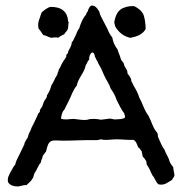

<svg xmlns="http://www.w3.org/2000/svg" viewBox="-20 -669 655 696"><path d="M554 -1C577 5 590 -10 604 -17C606 -25 614 -27 612 -38C611 -46 608 -54 608 -63C603 -69 598 -76 595 -83C591 -100 581 -111 576 -127C566 -139 561 -156 554 -170C551 -174 553 -182 551 -186C547 -192 542 -197 538 -205C529 -222 524 -244 511 -260C501 -277 495 -298 485 -315C480 -332 472 -346 464 -359C462 -365 458 -372 456 -375C455 -378 456 -380 455 -383C451 -391 447 -397 442 -403C443 -415 435 -422 431 -430L429 -438C426 -446 420 -448 418 -455C415 -468 409 -478 406 -490C397 -502 390 -515 387 -533C380 -542 374 -552 370 -563C365 -574 359 -583 354 -594C349 -605 342 -614 340 -627C333 -637 328 -648 313 -649C305 -648 304 -640 300 -635C300 -627 293 -624 292 -616C280 -603 273 -585 267 -566C261 -559 258 -549 254 -540C249 -532 247 -522 240 -515C240 -503 231 -491 228 -484L226 -476C225 -474 222 -473 221 -471C220 -469 221 -465 220 -463C216 -455 210 -449 206 -441C201 -433 199 -424 193 -417C193 -410 188 -406 188 -399C179 -387 175 -371 166 -359C163 -345 157 -334 150 -323C151 -313 143 -309 141 -304C137 -296 136 -290 133 -283C131 -279 127 -275 125 -271C124 -269 125 -265 124 -263C123 -261 120 -260 119 -258L113 -244C108 -235 105 -226 100 -217C97 -212 94 -206 92 -200C91 -195 88 -192 86 -187C83 -182 83 -177 81 -172C77 -163 69 -156 68 -145L51 -110C45 -98 38 -86 35 -72C28 -65 24 -54 18 -45C14 -35 6 -27 9 -9C15 2 29 7 45 7C55 6 66 1 76 2C84 -6 93 -12 98 -22C102 -27 102 -35 105 -41C114 -53 118 -69 128 -80C129 -90 134 -94 135 -104L147 -120C151 -137 154 -154 169 -159C182 -161 195 -159 207 -159C245 -159 286 -162 330 -161C336 -161 341 -163 346 -164C363 -159 382 -164 403 -164C423 -164 443 -161 464 -162C474 -157 477 -144 481 -135L486 -131C489 -127 491 -123 494 -120C494 -112 497 -109 497 -102C502 -97 506 -92 510 -85C512 -81 510 -74 513 -71C521 -60 526 -47 532 -34C541 -25 544 -10 554 -1ZM433 -250V-243C425 -236 409 -237 395 -236C388 -237 384 -239 377 -239L346 -235C333 -238 310 -240 297 -235C279 -232 262 -237 247 -238C231 -238 216 -233 201 -239C203 -252 205 -264 213 -271L228 -301C238 -319 244 -343 258 -358C264 -388 285 -403 291 -433C296 -439 297 -448 303 -452C303 -465 306 -474 314 -479C322 -478 323 -470 324 -463C328 -459 329 -451 333 -447C336 -438 342 -430 346 -422L357 -397C364 -380 376 -366 381 -348C390 -336 398 -322 403 -306C412 -289 420 -271 431 -257C430 -253 432 -253 433 -250ZM397 -575C404 -559 421 -545 427 -542C433 -538 447 -532 454 -532C478 -537 498 -545 508 -564C508 -584 504 -610 498 -620C493 -628 488 -633 481 -638C475 -642 469 -647 462 -647C450 -647 440 -645 429 -641C408 -634 398 -613 394 -587C396 -584 396 -578 397 -575ZM227 -590C225 -628 202 -645 161 -644C149 -639 140 -632 131 -624C128 -618 127 -612 125 -606C120 -593 116 -583 120 -565C127 -558 131 -549 137 -542C149 -540 155 -534 166 -532C174 -533 183 -535 191 -532C197 -538 206 -541 213 -545C216 -552 223 -555 226 -564C228 -571 227 -580 229 -589C229 -590 228 -591 227 -590Z"/></svg>

Font: FuturaRener
Style: Regular
Weight: 400
Designer: BSozoo
Foundry: BSozoo
Version: Version 1.0